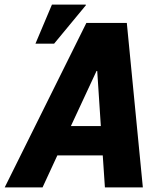

<svg xmlns="http://www.w3.org/2000/svg" viewBox="-57 -810 674 830"><path d="M249.5 -265.1H378.9L363.3 -502.9L360.4 -503.4ZM387.2 -138.2H190.9L127 0H-36.6L316.4 -710.9H491.2L560.5 0H396.5ZM167.5 -790H313.5L314.5 -787.6L176.8 -621.1H96.2Z"/></svg>

Font: Roboto-BlackItalic
Style: Italic
Weight: 900
Italic angle: -12°
Designer: Google
Version: Version 1.100141; 2013